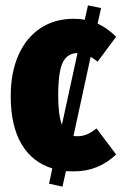

<svg xmlns="http://www.w3.org/2000/svg" viewBox="-20 -621 453 716"><path d="M340 -142 413 -45Q347 18 257 18Q236 18 226 17L213 75L163 64L175 7Q100 -16 60 -84Q20 -152 20 -262Q20 -351 49 -416Q78 -481 131 -516Q184 -551 255 -551Q279 -551 296 -547L308 -601L357 -591L344 -533Q381 -516 413 -484L344 -391Q333 -400 318 -409L254 -114Q259 -113 269 -113Q287 -113 303 -119.5Q319 -126 340 -142ZM211 -156 269 -423Q232 -423 214.5 -389Q197 -355 197 -263Q197 -192 211 -156Z"/></svg>

Font: Fira Sans Compressed ExtraBold
Style: Regular
Weight: 800
Width: 1
Designer: bBox Type GmbH & Carrois Corporate GbR & Edenspiekermann AG
Foundry: bBox Type GmbH & Carrois Corporate GbR & Edenspiekermann AG
Version: Version 4.301